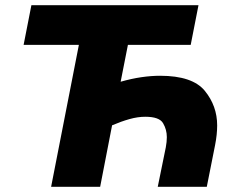

<svg xmlns="http://www.w3.org/2000/svg" viewBox="-20 -720 903 740"><path d="M177 0 284 -547H71L101 -700H745L715 -547H473L445 -405Q487 -417 525 -422.5Q563 -428 597 -428Q722 -428 769.5 -369.8Q817 -311.5 817 -236.5Q817 -201.5 809 -161L777 0H588L619 -152Q623 -173.5 623 -191.5Q623 -220.5 608.5 -245.2Q594 -270 540 -270Q511 -270 479 -261Q447 -252 412 -237L366 0Z"/></svg>

Font: Argentum Sans
Style: Bold Italic
Weight: 700
Italic angle: -11°
Designer: Julieta Ulanovsky (font), Cristiano Sobral (main changes and remaster)
Foundry: Julieta Ulanovsky (font), Cristiano Sobral (main changes and remaster)
Version: Version 2.007;June 15, 2022;FontCreator 14.0.0.2814 64-bit; 